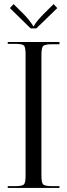

<svg xmlns="http://www.w3.org/2000/svg" viewBox="-20 -926 330 946"><path d="M159.2 -786.1H130.9L28.8 -886.2L46.9 -905.8L96.2 -856.9Q109.9 -843.3 121.1 -829.3Q132.3 -815.4 137.7 -807.1Q143.1 -798.8 143.1 -796.9H147Q147 -798.8 152.3 -807.1Q157.7 -815.4 169.2 -829.1Q180.7 -842.8 194.8 -856.9L244.1 -905.8L262.2 -886.2ZM18.1 0V-8.8H53.2Q89.4 -8.8 97.7 -17.1Q106 -25.4 106 -61V-658.2Q106 -693.8 97.7 -701.9Q89.4 -710 53.2 -710H18.1V-719.2H272.9V-708H237.8Q201.7 -708 192.9 -699.7Q184.1 -691.4 184.1 -655.8V-61Q184.1 -25.4 192.9 -17.1Q201.7 -8.8 237.8 -8.8H272.9V0Z"/></svg>

Font: FoglihtenNo07calt
Style: Regular
Weight: 500
Designer: gluk (gluksza@wp.pl)
Foundry: gluk (gluksza@wp.pl)
Version: Version 0.844